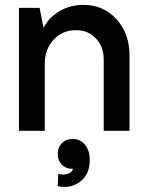

<svg xmlns="http://www.w3.org/2000/svg" viewBox="-20 -532 596 781"><path d="M57.1 0V-500H141.1L157.2 -418Q177.7 -460.4 221.7 -486.3Q265.6 -512.2 318.8 -512.2Q400.9 -512.2 453.9 -453.9Q506.8 -395.5 506.8 -306.2V0H401.9V-289.1Q401.9 -341.8 370.4 -375.5Q338.9 -409.2 289.1 -409.2Q233.9 -409.2 198 -370.6Q162.1 -332 162.1 -272V0ZM216.8 175.8Q240.7 180.7 256.6 175Q272.5 169.4 276.9 154.8Q249 155.3 231.9 138.2Q214.8 121.1 214.8 94.2Q214.8 67.4 231.7 50.3Q248.5 33.2 275.9 33.2Q306.6 33.2 325.9 57.1Q345.2 81.1 345.2 119.1Q345.2 177.7 305.4 207.3Q265.6 236.8 214.8 225.1Z"/></svg>

Font: Apfel Grotezk Mittel
Style: Regular
Weight: 500
Designer: Luigi Gorlero
Foundry: © 2023, Luigi Gorlero & Collletttivo
Version: Version 2.000;Glyphs 3.2 (3217)